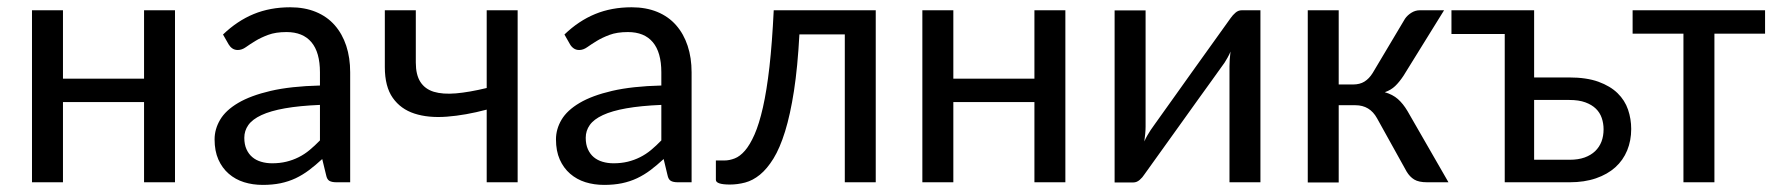

<svg xmlns="http://www.w3.org/2000/svg" viewBox="-20 -506 4930 533"><path d="M465.8 -477.5V0H379.9V-222.7H154.8V0H68.8V-477.5H154.8V-287.6H379.9V-477.5Z M575.7 0ZM914.1 0Q901.4 0 894.5 -3.9Q887.7 -7.8 885.3 -20L874.5 -64.5Q856 -47.4 838.1 -33.9Q820.3 -20.5 800.8 -11.2Q781.2 -2 758.8 2.7Q736.3 7.3 709.5 7.3Q681.6 7.3 657.5 -0.2Q633.3 -7.8 615 -23.7Q596.7 -39.6 586.2 -63.2Q575.7 -86.9 575.7 -119.1Q575.7 -147.5 591.1 -173.6Q606.4 -199.7 641.1 -220.2Q675.8 -240.7 731.4 -253.7Q787.1 -266.6 868.2 -268.6V-305.2Q868.2 -360.8 844.5 -388.9Q820.8 -417 775.4 -417Q745.1 -417 724.4 -409.2Q703.6 -401.4 688.5 -392.1Q673.3 -382.8 662.4 -375Q651.4 -367.2 640.1 -367.2Q631.3 -367.2 625 -371.6Q618.7 -376 614.7 -382.8L599.1 -410.2Q638.7 -448.2 684.3 -467Q730 -485.8 785.6 -485.8Q825.7 -485.8 856.9 -472.9Q888.2 -460 909.2 -436Q930.2 -412.1 941.2 -378.9Q952.1 -345.7 952.1 -305.2V0ZM735.4 -52.7Q756.8 -52.7 774.9 -57.1Q793 -61.5 809.1 -69.6Q825.2 -77.6 839.6 -89.6Q854 -101.6 868.2 -116.2V-214.8Q811 -212.4 771 -205.3Q731 -198.2 705.8 -186.5Q680.7 -174.8 669.4 -158.9Q658.2 -143.1 658.2 -123.5Q658.2 -105 664.3 -91.6Q670.4 -78.1 680.7 -69.6Q690.9 -61 705.1 -56.9Q719.2 -52.7 735.4 -52.7Z M1417 0H1331.1V-201.7Q1272 -186 1220.5 -182.1Q1168.9 -178.2 1130.6 -190.7Q1092.3 -203.1 1070.3 -234.4Q1048.3 -265.6 1048.3 -319.8V-477.5H1134.3V-332.5Q1134.3 -298.3 1147 -278.6Q1159.7 -258.8 1184.3 -251.2Q1209 -243.7 1245.8 -246.8Q1282.7 -250 1331.1 -261.7V-477.5H1417Z M1523.4 0ZM1861.8 0Q1849.1 0 1842.3 -3.9Q1835.4 -7.8 1833 -20L1822.3 -64.5Q1803.7 -47.4 1785.9 -33.9Q1768.1 -20.5 1748.5 -11.2Q1729 -2 1706.5 2.7Q1684.1 7.3 1657.2 7.3Q1629.4 7.3 1605.2 -0.2Q1581.1 -7.8 1562.7 -23.7Q1544.4 -39.6 1533.9 -63.2Q1523.4 -86.9 1523.4 -119.1Q1523.4 -147.5 1538.8 -173.6Q1554.2 -199.7 1588.9 -220.2Q1623.5 -240.7 1679.2 -253.7Q1734.9 -266.6 1815.9 -268.6V-305.2Q1815.9 -360.8 1792.2 -388.9Q1768.6 -417 1723.1 -417Q1692.9 -417 1672.1 -409.2Q1651.4 -401.4 1636.2 -392.1Q1621.1 -382.8 1610.1 -375Q1599.1 -367.2 1587.9 -367.2Q1579.1 -367.2 1572.8 -371.6Q1566.4 -376 1562.5 -382.8L1546.9 -410.2Q1586.4 -448.2 1632.1 -467Q1677.7 -485.8 1733.4 -485.8Q1773.4 -485.8 1804.7 -472.9Q1835.9 -460 1856.9 -436Q1877.9 -412.1 1888.9 -378.9Q1899.9 -345.7 1899.9 -305.2V0ZM1683.1 -52.7Q1704.6 -52.7 1722.7 -57.1Q1740.7 -61.5 1756.8 -69.6Q1772.9 -77.6 1787.4 -89.6Q1801.8 -101.6 1815.9 -116.2V-214.8Q1758.8 -212.4 1718.8 -205.3Q1678.7 -198.2 1653.6 -186.5Q1628.4 -174.8 1617.2 -158.9Q1606 -143.1 1606 -123.5Q1606 -105 1612.1 -91.6Q1618.2 -78.1 1628.4 -69.6Q1638.7 -61 1652.8 -56.9Q1667 -52.7 1683.1 -52.7Z M2411.1 -477.5V0H2325.2V-410.6H2199.2Q2194.3 -319.8 2184.1 -253.7Q2173.8 -187.5 2159.4 -141.1Q2145 -94.7 2127.2 -65.9Q2109.4 -37.1 2089.6 -21Q2069.8 -4.9 2048.6 0.7Q2027.3 6.3 2006.3 6.3Q1967.3 6.3 1967.3 -6.8V-60.5H1990.7Q2004.9 -60.5 2019.5 -66.2Q2034.2 -71.8 2048.1 -87.9Q2062 -104 2074.7 -132.8Q2087.4 -161.6 2097.9 -207.8Q2108.4 -253.9 2116 -320.3Q2123.5 -386.7 2127.9 -477.5Z M2937.5 -477.5V0H2851.6V-222.7H2626.5V0H2540.5V-477.5H2626.5V-287.6H2851.6V-477.5Z M3074.2 0.5V-477.1H3160.2V-154.8Q3160.2 -145.5 3159.2 -134.8Q3158.2 -124 3156.7 -113.3Q3160.6 -122.6 3165.3 -130.4Q3169.9 -138.2 3174.3 -145Q3174.8 -146 3184.8 -159.9Q3194.8 -173.8 3210.4 -195.8Q3226.1 -217.8 3246.1 -245.8Q3266.1 -273.9 3286.6 -302.7Q3335 -370.6 3396.5 -456.1Q3401.9 -463.9 3409.7 -470.7Q3417.5 -477.5 3427.2 -477.5H3479V0H3393.1V-322.3Q3393.1 -331.1 3393.8 -341.6Q3394.5 -352.1 3396 -362.8Q3392.1 -353.5 3387.7 -345.9Q3383.3 -338.4 3379.4 -332Q3378.4 -331.1 3368.7 -317.1Q3358.9 -303.2 3343 -281.2Q3327.1 -259.3 3307.1 -231.4Q3287.1 -203.6 3266.6 -174.8Q3218.3 -106.9 3156.7 -21.5Q3151.9 -13.7 3143.8 -6.6Q3135.7 0.5 3126 0.5Z M3880.4 -454.1Q3887.2 -463.9 3898.2 -470.7Q3909.2 -477.5 3921.4 -477.5H3988.8L3876 -295.4Q3864.7 -278.3 3853 -267.1Q3841.3 -255.9 3824.2 -250Q3846.2 -243.7 3860.6 -231Q3875 -218.3 3887.2 -197.8L4001 0H3941.9Q3918.5 0 3906 -7.6Q3893.6 -15.1 3884.8 -29.8L3802.7 -177.7Q3782.7 -213.9 3742.7 -213.9H3696.3V0.5H3610.4V-477.5H3696.3V-271.5H3736.3Q3754.9 -271.5 3767.8 -279.5Q3780.8 -287.6 3790.5 -303.2Z M4009.3 -477.5H4238.8V-291H4335.9Q4384.3 -291 4417.2 -279.1Q4450.2 -267.1 4470.5 -247.3Q4490.7 -227.5 4499.5 -201.7Q4508.3 -175.8 4508.3 -147.9Q4508.3 -115.7 4497.1 -88.4Q4485.8 -61 4464.1 -41.5Q4442.4 -22 4410.4 -11Q4378.4 0 4337.4 0H4157.2V-411.6H4009.3ZM4238.8 -228.5V-62.5H4337.4Q4361.3 -62.5 4378.9 -68.8Q4396.5 -75.2 4408.2 -86.4Q4419.9 -97.7 4425.8 -113Q4431.6 -128.4 4431.6 -147Q4431.6 -163.6 4426.5 -178.5Q4421.4 -193.4 4410.2 -204.3Q4398.9 -215.3 4380.9 -221.9Q4362.8 -228.5 4336.4 -228.5Z M4512.2 -477.5H4879.9V-412.6H4739.3V0H4653.3V-412.6H4512.2Z"/></svg>

Font: Carlito
Style: Regular
Weight: 400
Designer: Lukasz Dziedzic
Foundry: tyPoland Lukasz Dziedzic
Version: Version 1.103; Beta1; all basic design good, some composites